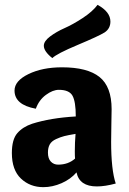

<svg xmlns="http://www.w3.org/2000/svg" viewBox="-20 -763 534 793"><path d="M128 -314Q40 -330 40 -389Q40 -429 97.5 -457Q155 -485 236 -485Q341 -485 391 -445Q441 -405 441 -312Q441 -304 440 -253Q439 -202 439 -177Q439 -62 458 -5Q414 7 380 7Q308 7 296 -51Q272 -23 234.5 -6.5Q197 10 159 10Q104 10 66.5 -25.5Q29 -61 29 -131Q29 -187 51.5 -213Q74 -239 113 -252Q189 -276 293 -282Q293 -343 279.5 -367.5Q266 -392 223 -392Q198 -392 169.5 -371Q141 -350 128 -314ZM292 -210Q262 -205 246 -201Q230 -197 211.5 -188.5Q193 -180 185.5 -166.5Q178 -153 178 -133Q178 -108 190 -95.5Q202 -83 220 -83Q262 -83 290 -108Q289 -117 289 -138Q289 -174 292 -210ZM412 -629Q388 -614 301 -577.5Q214 -541 196 -523Q161 -551 161 -574Q161 -593 187 -612.5Q213 -632 247 -647Q281 -662 321.5 -688.5Q362 -715 383 -743Q436 -714 436 -674Q436 -645 412 -629Z"/></svg>

Font: Overlock Black
Style: Regular
Weight: 900
Designer: Dario Muhafara
Foundry: Dario Manuel Muhafara
Version: Version 1.002